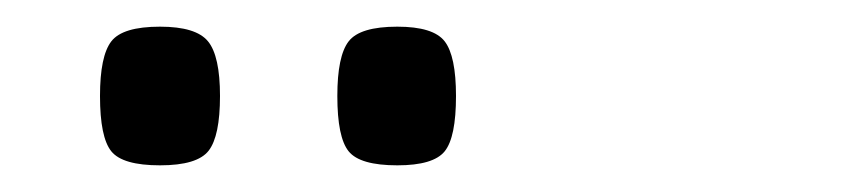

<svg xmlns="http://www.w3.org/2000/svg" viewBox="-20 -704 640 144"><path d="M55 -632Q55 -662 63.5 -673Q72 -684 100 -684Q127 -684 136 -673Q145 -662 145 -632Q145 -602 136.5 -591Q128 -580 100 -580Q72 -580 63.5 -590.5Q55 -601 55 -632ZM233 -632Q233 -662 241.5 -673Q250 -684 278 -684Q305 -684 313.5 -673Q322 -662 322 -632Q322 -601 313.5 -590.5Q305 -580 278 -580Q250 -580 241.5 -590.5Q233 -601 233 -632Z"/></svg>

Font: Changa Light
Style: Regular
Weight: 300
Designer: Eduardo Rodriguez Tunni
Foundry: Eduardo Rodriguez Tunni
Version: Version 2.002; ttfautohint (v1.5) -l 8 -r 50 -G 110 -x 14 -H